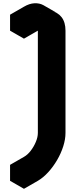

<svg xmlns="http://www.w3.org/2000/svg" viewBox="-20 -972 473 1202"><path d="M130 210V110L217 60Q239 47 259 21.5Q279 -4 291 -33.5Q303 -63 303 -90V-730Q303 -770 277 -785Q251 -800 217 -780L130 -730V-830L217 -880Q262 -907 301.5 -901.5Q341 -896 365.5 -864.5Q390 -833 390 -780V-140Q390 -100 376 -56Q362 -12 337.5 30Q313 72 282 106Q251 140 217 160ZM277 -785Q303 -770 303 -730V-90Q303 -63 291 -33.5Q279 -4 259 21.5Q239 47 217 60L130 110L43 60L130 10Q153 -3 172.5 -28.5Q192 -54 204.5 -84Q217 -114 217 -140V-780Q217 -820 190 -835ZM130 110V210L43 160V60ZM338 -890Q314 -903 282.5 -901.5Q251 -900 217 -880L130 -830L43 -880L130 -930Q164 -950 195.5 -951.5Q227 -953 251 -940ZM130 -830V-730L43 -780V-880Z"/></svg>

Font: Nabla
Style: Regular
Weight: 400
Designer: Arthur Reinders Folmer
Foundry: Typearture
Version: Version 1.002